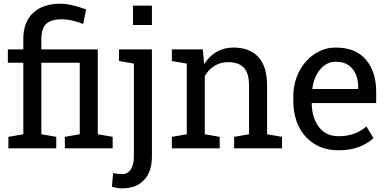

<svg xmlns="http://www.w3.org/2000/svg" viewBox="-20 -792 2067 1025"><path d="M24.9 0V-61.5L104.5 -75.2V-457H22V-528.3H104.5V-585.4Q104.5 -674.3 156.7 -723.1Q209 -772 301.3 -772Q333.5 -772 365.7 -764.2Q397.9 -756.3 439.9 -742.2L423.8 -664.1Q397.9 -674.3 368.7 -681.6Q339.4 -689 308.6 -689Q251 -689 225.8 -663.6Q200.7 -638.2 200.7 -585.4V-528.3H502V-75.2L581.5 -61.5V0H326.2V-61.5L405.8 -75.2V-457H200.7V-75.2L280.3 -61.5V0Z M632.3 213.4Q616.7 213.4 604 211.2Q591.3 209 577.6 204.6L584 131.3Q590.8 133.8 607.2 135.7Q623.5 137.7 632.3 137.7Q661.1 137.7 678 112.5Q694.8 87.4 694.8 43.5V-452.6L615.2 -466.3V-528.3H791V43.5Q791 125 749 169.2Q707 213.4 632.3 213.4ZM689.9 -658.7V-761.7H791V-658.7Z M897.5 0V-61.5L977.1 -75.2V-452.6L897.5 -466.3V-528.3H1063L1069.8 -449.7Q1096.2 -491.7 1136 -514.9Q1175.8 -538.1 1226.6 -538.1Q1312 -538.1 1358.9 -488Q1405.8 -438 1405.8 -333.5V-75.2L1485.4 -61.5V0H1230V-61.5L1309.6 -75.2V-331.5Q1309.6 -401.4 1282 -430.7Q1254.4 -460 1197.8 -460Q1156.2 -460 1124.3 -439.9Q1092.3 -419.9 1073.2 -385.3V-75.2L1152.8 -61.5V0Z M1786.6 10.3Q1713.4 10.3 1659.2 -23.2Q1605 -56.6 1575.4 -116.2Q1545.9 -175.8 1545.9 -253.9V-275.4Q1545.9 -350.6 1576.9 -409.9Q1607.9 -469.2 1659.4 -503.7Q1710.9 -538.1 1772 -538.1Q1878.4 -538.1 1933.3 -473.6Q1988.3 -409.2 1988.3 -301.8V-241.7H1645.5L1644 -239.3Q1645.5 -163.1 1682.6 -114Q1719.7 -64.9 1786.6 -64.9Q1835.4 -64.9 1872.3 -78.9Q1909.2 -92.8 1936 -117.2L1973.6 -54.7Q1945.3 -27.3 1898.7 -8.5Q1852.1 10.3 1786.6 10.3ZM1648.4 -316.9H1892.1V-329.6Q1892.1 -386.2 1861.8 -424.3Q1831.5 -462.4 1772 -462.4Q1723.6 -462.4 1689.5 -421.6Q1655.3 -380.9 1647.5 -319.3Z"/></svg>

Font: Roboto Slab
Style: Regular
Weight: 400
Designer: Google
Version: Version 2.000; ttfautohint (v1.8.1.43-b0c9)